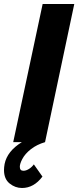

<svg xmlns="http://www.w3.org/2000/svg" viewBox="-77 -710 391 959"><path d="M34 85Q22 108 22 123Q22 143 40 143Q53 143 67.5 134Q82 125 92 111L135 172Q92 229 33 229Q-1 229 -29 206.5Q-57 184 -57 139Q-57 126 -54 109Q-41 45 32 0H-11L136 -690H294L148 0Q107 12 77.5 35Q48 58 34 85Z"/></svg>

Font: Decalotype ExtraBold Italic
Style: Regular
Weight: 800
Italic angle: -12°
Designer: Alfredo Marco Pradil
Foundry: Alfredo Marco Pradil
Version: Version 1.0